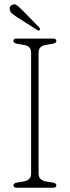

<svg xmlns="http://www.w3.org/2000/svg" viewBox="-20 -881 328 901"><path d="M161 -66.5Q161 -35.5 196 -29.5L226.5 -24.5Q244.5 -21.5 244.5 -11.5Q244.5 0 229 0H58.5Q43 0 43 -11.5Q43 -21.5 61 -24.5L91 -29.5Q126 -35.5 126 -66.5V-634Q126 -664.5 93 -670L61 -675.5Q43 -678.5 43 -688.5Q43 -700 58.5 -700H229Q244.5 -700 244.5 -688.5Q244.5 -678.5 226.5 -675.5L194 -670Q161 -664.5 161 -634ZM85 -833 163.5 -753Q165.5 -750.5 167.2 -746.8Q169 -743 166.5 -740.5Q162.5 -735 156.5 -739L58.5 -801.5Q47.5 -809 38.8 -815.8Q30 -822.5 27 -831.5Q20 -850.5 39 -859Q50 -863.5 60 -855.8Q70 -848 85 -833Z"/></svg>

Font: Fraunces 72pt S100 Thin
Style: Regular
Weight: 100
Version: Version 1.000; ttfautohint (v1.8.3)